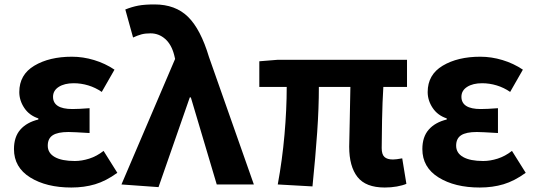

<svg xmlns="http://www.w3.org/2000/svg" viewBox="-20 -832 2414 866"><path d="M43 -159.6Q43 -214.6 71.8 -247.4Q100.6 -280.2 153 -293V-298Q112 -311.4 89.5 -345.2Q67 -379 67 -416.8Q67 -495.2 134.8 -535.7Q202.6 -576.2 304.4 -576.2Q354.6 -576.2 404.5 -561.1Q454.4 -546 496.4 -517.8L439 -417.4Q410.6 -437 378.1 -446.8Q345.6 -456.6 312.4 -456.6Q270.8 -456.6 245 -440.1Q219.2 -423.6 219.2 -395.4Q219.2 -368.2 240.9 -354.2Q262.6 -340.2 306.4 -340.2Q334.6 -340.2 384 -344V-232Q309.2 -236.6 288.8 -236.6Q240.4 -236.6 217.9 -222Q195.4 -207.4 195.4 -175Q195.4 -141.6 227.1 -123.7Q258.8 -105.8 317.4 -105.8Q348.8 -105.8 382.5 -116.5Q416.2 -127.2 447.2 -151.4L509.2 -52.6Q458.2 -15.6 409 -0.9Q359.8 13.8 301.8 13.8Q189.2 13.8 116.1 -31.7Q43 -77.2 43 -159.6Z M769.8 -566.2 765.8 -583.2Q753.6 -631.2 725 -656.4Q696.4 -681.6 658.8 -681.6Q635 -681.6 618 -677Q601 -672.4 580.2 -662.8L545.2 -789.2Q575.2 -801.2 603.6 -806.6Q632 -812 677 -812Q771.2 -812 828.1 -756.1Q885 -700.2 922.6 -574.8L1125 0H957.6L840.8 -392.6H836L695 12L527.8 0Z M1555 -170.2 1557.2 -275.6 1560.4 -439.8H1418.2Q1418.2 -344.4 1410.6 -234.9Q1403 -125.4 1389.4 8.8L1232.8 0Q1253.2 -110.6 1263.2 -224.6Q1273.2 -338.6 1273.2 -439.8H1149.6V-555.6L1233.4 -562.4H1815.8V-439.8H1709Q1704.8 -372.8 1703.2 -289.2Q1701.6 -205.6 1701.6 -164.2Q1701.6 -135.4 1714.1 -124Q1726.6 -112.6 1752.6 -112.6Q1766.4 -112.6 1794.2 -117.8L1813 -2.8Q1795.6 4.6 1769.8 9.2Q1744 13.8 1715.4 13.8Q1629.6 13.8 1592.3 -33.9Q1555 -81.6 1555 -170.2Z M1885 -159.6Q1885 -214.6 1913.8 -247.4Q1942.6 -280.2 1995 -293V-298Q1954 -311.4 1931.5 -345.2Q1909 -379 1909 -416.8Q1909 -495.2 1976.8 -535.7Q2044.6 -576.2 2146.4 -576.2Q2196.6 -576.2 2246.5 -561.1Q2296.4 -546 2338.4 -517.8L2281 -417.4Q2252.6 -437 2220.1 -446.8Q2187.6 -456.6 2154.4 -456.6Q2112.8 -456.6 2087 -440.1Q2061.2 -423.6 2061.2 -395.4Q2061.2 -368.2 2082.9 -354.2Q2104.6 -340.2 2148.4 -340.2Q2176.6 -340.2 2226 -344V-232Q2151.2 -236.6 2130.8 -236.6Q2082.4 -236.6 2059.9 -222Q2037.4 -207.4 2037.4 -175Q2037.4 -141.6 2069.1 -123.7Q2100.8 -105.8 2159.4 -105.8Q2190.8 -105.8 2224.5 -116.5Q2258.2 -127.2 2289.2 -151.4L2351.2 -52.6Q2300.2 -15.6 2251 -0.9Q2201.8 13.8 2143.8 13.8Q2031.2 13.8 1958.1 -31.7Q1885 -77.2 1885 -159.6Z"/></svg>

Font: 寒蝉端黑体 Light
Style: Regular
Weight: 300
Designer: ChillDuanSans {Warren2060}; 
Source Han Sans {Ryoko NISHIZUKA 西塚涼子 (kana, bopomofo & ideographs); Paul D. Hunt (Latin, G
Foundry: ChillType&Adobe
Version: Version 1.300;Glyphs 3.3 (3306)